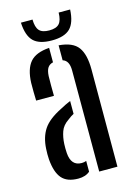

<svg xmlns="http://www.w3.org/2000/svg" viewBox="-116 -813 612 880"><g transform="rotate(-15 190.0 -373.0)"><path d="M49 -389Q48.5 -404.5 48 -429.5Q47.5 -454.5 48 -473.5Q50.5 -538.5 77.8 -570.5Q105 -602.5 169 -607V-538.5Q152 -534.5 143.5 -521.8Q135 -509 133.5 -482.5Q133 -466.5 133 -437.8Q133 -409 133.5 -389ZM244 0V-480Q244 -527 214 -536V-607Q280 -602 305.5 -567.2Q331 -532.5 331 -461L330.5 0ZM36 -114Q35.5 -125.5 35.2 -138.5Q35 -151.5 36 -163.5Q39 -218.5 63.5 -255.5Q88 -292.5 150.5 -323.5Q162 -330 174.2 -335.8Q186.5 -341.5 199 -347V-286Q192.5 -282.5 185.2 -277.8Q178 -273 170.5 -267Q142 -248 132.8 -221.5Q123.5 -195 122 -163.5Q121 -143 122.5 -120Q127 -58.5 177 -58.5Q189 -58.5 199 -62.5V-11.5Q178.5 6.5 144 6.5Q91 6.5 66 -22.5Q41 -51.5 36 -114ZM191 -636.5Q131 -636.5 104 -663.2Q77 -690 74 -752H129Q129.5 -715.5 143.5 -699.8Q157.5 -684 191 -684Q224.5 -684 238.5 -699.8Q252.5 -715.5 253 -752H307.5Q304.5 -690 277.5 -663.2Q250.5 -636.5 191 -636.5Z"/></g></svg>

Font: Big Shoulders Stencil Display SemiBold
Style: Regular
Weight: 600
Designer: Patric King
Foundry: XO Type Co
Version: Version 1.000